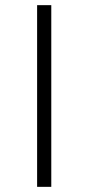

<svg xmlns="http://www.w3.org/2000/svg" viewBox="-20 -725 343 745"><path d="M124 0V-705H179V0Z"/></svg>

Font: Nunito Sans 7pt Expanded ExtraLight
Style: Regular
Weight: 250
Width: 7
Designer: Vernon Adams
Foundry: Vernon Adams
Version: Version 3.101;gftools[0.9.27]